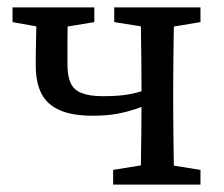

<svg xmlns="http://www.w3.org/2000/svg" viewBox="-20 -501 608 521"><path d="M232 -187Q176 -187 142 -202Q108 -217 92.5 -247Q77 -277 77 -324Q77 -363 78 -402Q79 -441 80 -481H165Q164 -457 163.5 -433Q163 -409 163 -383Q163 -357 163 -326Q163 -295 171.5 -276Q180 -257 201.5 -248.5Q223 -240 259 -240Q293 -240 316 -243Q339 -246 359.5 -252Q380 -258 402 -267V-224Q374 -214 349 -205.5Q324 -197 296.5 -192Q269 -187 232 -187ZM361 0Q362 -26 362.5 -63Q363 -100 363.5 -140Q364 -180 364 -213V-268Q364 -301 363.5 -341Q363 -381 362.5 -418.5Q362 -456 361 -481H453Q452 -456 451.5 -418.5Q451 -381 450.5 -341Q450 -301 450 -268V-213Q450 -180 450.5 -140Q451 -100 451.5 -63Q452 -26 453 0ZM14 -441V-481H236V-441L133 -424H109ZM287 0V-40L392 -57H417L524 -40V0ZM290 -441V-481H524V-441L422 -424H397Z"/></svg>

Font: Source Serif 4 18pt
Style: Regular
Weight: 400
Designer: Frank Grießhammer
Foundry: Adobe Systems Incorporated
Version: Version 4.004;hotconv 1.0.116;makeotfexe 2.5.65601